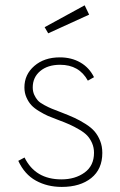

<svg xmlns="http://www.w3.org/2000/svg" viewBox="-20 -699 460 733"><path d="M49.8 -85 73.7 -97.7Q114.7 -14.2 214.4 -14.2Q267.1 -14.2 303 -40.3Q338.9 -66.4 338.9 -115.7Q338.9 -135.7 331.5 -152.6Q324.2 -169.4 313.2 -181.2Q302.2 -192.9 282.7 -204.3Q263.2 -215.8 245.8 -223.6Q228.5 -231.4 200.7 -241.7Q178.2 -250 163.6 -256.3Q148.9 -262.7 129.9 -274.2Q110.8 -285.6 99.9 -297.4Q88.9 -309.1 81.1 -326.7Q73.2 -344.2 73.2 -365.2Q73.2 -414.6 111.1 -447.3Q148.9 -480 208.5 -480Q252.9 -480 286.9 -460.4Q320.8 -440.9 338.9 -404.3L315.4 -391.1Q282.2 -451.7 209.5 -451.7Q162.1 -451.7 133.5 -427.7Q105 -403.8 105 -365.2Q105 -349.6 110.8 -336.9Q116.7 -324.2 124.3 -315.7Q131.8 -307.1 148.7 -298.1Q165.5 -289.1 177.5 -284.2Q189.5 -279.3 213.9 -270Q244.1 -258.3 264.4 -249Q284.7 -239.7 306.6 -225.8Q328.6 -211.9 341.3 -197Q354 -182.1 362.3 -161.4Q370.6 -140.6 370.6 -115.2Q370.6 -53.2 328.4 -19.3Q286.1 14.6 215.8 14.6Q160.6 14.6 117.2 -9.3Q73.7 -33.2 49.8 -85ZM150.4 -595.2 303.2 -678.7 320.3 -643.1 164.1 -571.8Z"/></svg>

Font: Spartan MB ExtLt
Style: Regular
Weight: 200
Designer: Matt Bailey, Mirko Velimirovic
Foundry: Matt Bailey
Version: Version 1.005